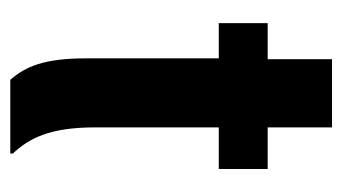

<svg xmlns="http://www.w3.org/2000/svg" viewBox="-166 -499 665 373"><g transform="rotate(90 166.5 -312.5)"><path d="M278.3 0V-5C250 -35 227.5 -75 227.5 -163.3V-405H308.3V-500H227.5V-625H95V-500H25V-405H93.3V-149.2C93.3 -65 109.2 -30 135 0Z"/></g></svg>

Font: Familjen Grotesk
Style: Bold
Weight: 700
Designer: Anders Wikstroem, Jonas Baeckman, Matilda Gysing, Kristian Moeller
Foundry: Familjen STHLM AB
Version: Version 2.000